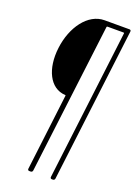

<svg xmlns="http://www.w3.org/2000/svg" viewBox="-168 -766 729 1032"><g transform="rotate(20 197.0 -250.0)"><path d="M243 -700C149 -700 76 -599 61 -475C46 -353 92 -255 181 -250C184 -250 185 -248 184 -246L131 190C130 196 134 200 139 200H148C154 200 158 196 159 190L265 -669C265 -671 267 -673 269 -673H362C364 -673 366 -671 365 -669L260 190C259 196 263 200 268 200H275C281 200 285 196 286 190L394 -690C395 -696 391 -700 386 -700Z"/></g></svg>

Font: Barlow Condensed Thin
Style: Italic
Weight: 250
Width: 3
Italic angle: -7°
Designer: Jeremy Tribby
Foundry: Tribby Type
Version: Version 1.422;hotconv 1.0.109;makeotfexe 2.5.65596